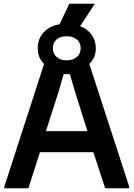

<svg xmlns="http://www.w3.org/2000/svg" viewBox="-20 -1008 715 1028"><path d="M3 -8 216 -666Q182 -698 182 -750Q182 -800 213.5 -834.5Q245 -869 299 -878L351 -988H488L409 -868Q448 -853 470.5 -822Q493 -791 493 -750Q493 -698 458 -666L672 -8V0H543L480 -193H194L132 0H3ZM337 -685Q371 -685 391.5 -703Q412 -721 412 -750Q412 -779 391.5 -796.5Q371 -814 337 -814Q302 -814 282.5 -796.5Q263 -779 263 -750Q263 -721 283 -703Q303 -685 337 -685ZM448 -306 383 -513 354 -611H321L292 -512L226 -306Z"/></svg>

Font: Encode Sans Narrow
Style: SemiBold
Weight: 600
Designer: Pablo Impallari, Andres Torresi
Foundry: Pablo Impallari, Andres Torresi
Version: Version 1.000; ttfautohint (v1.00) -l 8 -r 50 -G 200 -x 14 -